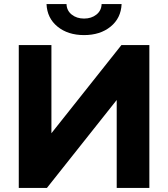

<svg xmlns="http://www.w3.org/2000/svg" viewBox="-20 -921 825 941"><path d="M552 0V-431L210 0H72V-700H232V-268L575 -700H712V0ZM208 -901H306Q307 -869 331.5 -849.5Q356 -830 392 -830Q428 -830 452.5 -849.5Q477 -869 478 -901H576Q573 -832 522 -790.5Q471 -749 392 -749Q313 -749 262 -790.5Q211 -832 208 -901Z"/></svg>

Font: Chess Sans
Style: Bold
Weight: 700
Designer: Wolf Bōese
Foundry: Wolf Bōese
Version: Version 7.223